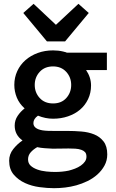

<svg xmlns="http://www.w3.org/2000/svg" viewBox="-20 -770 610 1006"><path d="M258 -228Q302 -228 327.5 -256.5Q353 -285 353 -325Q353 -365 327 -393.5Q301 -422 258 -422Q214 -422 188 -393.5Q162 -365 162 -325Q162 -285 188 -256.5Q214 -228 258 -228ZM127 65Q127 85 140 97.5Q153 110 175 118Q197 126 222.5 128.5Q248 131 268 131Q307 131 340 124Q356 120 373 113.5Q390 107 403.5 97.5Q417 88 425 76.5Q433 65 433 51Q433 35 425.5 27Q418 19 406 15Q392 10 374.5 9Q357 8 339 8Q322 8 300 8.5Q278 9 256 9Q235 8 214 6.5Q193 5 175 1Q154 13 140.5 28.5Q127 44 127 65ZM109 -202Q81 -227 68 -259Q55 -291 55 -325Q55 -364 70.5 -397.5Q86 -431 113.5 -455Q141 -479 178 -492.5Q215 -506 258 -506Q286 -506 311 -500Q317 -499 322 -497Q325 -497 330 -494H540V-403H431Q457 -365 457 -322Q457 -283 441.5 -250.5Q426 -218 399.5 -195.5Q373 -173 336.5 -160.5Q300 -148 258 -148Q218 -148 179 -164Q155 -147 155 -125Q155 -95 203 -87Q216 -85 231 -84.5Q246 -84 263 -84Q280 -84 297.5 -84Q315 -84 334 -84Q369 -84 406 -81Q443 -78 473 -66Q503 -54 522.5 -29Q542 -4 542 39Q542 71 527.5 97.5Q513 124 490 144.5Q467 165 438 179Q409 193 380 201Q351 209 321.5 212.5Q292 216 263 216Q228 216 187 210.5Q146 205 111 189Q76 173 52 145Q28 117 28 72Q28 38 49.5 11Q71 -16 98 -34Q57 -63 57 -112Q57 -140 72.5 -163Q88 -186 109 -202ZM273 -640 391 -750 445 -702 321 -553H226L102 -702L156 -750Z"/></svg>

Font: Codetta
Style: Bold
Weight: 700
Designer: Ulrich Proeller
Foundry: PROSA GmbH
Version: Version 2.00;September 29, 2018;FontCreator 11.5.0.2427 64-b